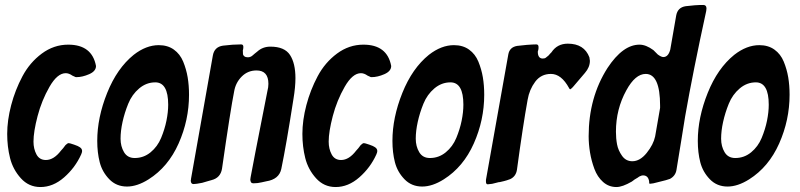

<svg xmlns="http://www.w3.org/2000/svg" viewBox="-20 -746 3224 774"><path d="M143 8Q96 8 64 -27.5Q32 -63 20.5 -109Q9 -155 9 -206Q9 -261 25 -322Q41 -383 70.5 -438.5Q100 -494 148.5 -530Q197 -566 255 -566Q351 -566 367 -480Q367 -459 339.5 -447Q312 -435 288 -435Q283 -435 281 -437L272 -441Q258 -451 245 -451Q211 -451 179.5 -396Q148 -341 131.5 -278Q115 -215 115 -175Q115 -146 127 -123.5Q139 -101 165 -101Q197 -101 226 -139Q234 -147 244 -161Q252 -169 257 -169Q261 -169 278.5 -163Q296 -157 301 -153Q311 -147 311 -137Q311 -132 307 -123Q283 -70 238.5 -31Q194 8 143 8Z M492 6Q449 6 420.5 -23.5Q392 -53 382 -92Q372 -131 372 -178Q372 -272 412 -371.5Q452 -471 519 -525Q569 -564 620 -564Q656 -564 681 -546Q706 -528 718.5 -497.5Q731 -467 736.5 -434.5Q742 -402 742 -364Q742 -262 700 -167.5Q658 -73 579 -23Q533 6 492 6ZM523 -109Q559 -109 587 -132Q615 -155 629.5 -190Q644 -225 651 -259.5Q658 -294 658 -324Q658 -414 606 -414Q570 -414 541 -389.5Q512 -365 497 -328Q482 -291 474 -254.5Q466 -218 466 -187Q466 -156 480 -132.5Q494 -109 523 -109Z M760 -4Q749 -4 749 -19L750 -23V-25L838 -522Q844 -557 879 -562Q919 -567 952 -567Q961 -567 961 -557Q961 -550 960 -548V-546L959 -544V-542Q959 -532 959.5 -527.5Q960 -523 965 -519Q970 -515 979 -515Q991 -515 1000 -524Q1001 -525 1007 -530Q1013 -535 1017 -538Q1039 -558 1070 -558Q1127 -558 1149 -524.5Q1171 -491 1171 -431Q1171 -395 1163 -347Q1134 -161 1114 -65Q1105 -23 1053 -15L1035 -11Q1019 -7 1001 -7Q989 -7 989 -24L990 -28V-30Q996 -65 1058 -379Q1062 -394 1062 -408Q1062 -462 1014 -462Q979 -462 954.5 -437.5Q930 -413 924 -378Q909 -303 875 -66Q869 -29 833 -20Q828 -19 815.5 -15Q803 -11 795 -9Q770 -4 760 -4Z M1333 8Q1286 8 1254 -27.5Q1222 -63 1210.5 -109Q1199 -155 1199 -206Q1199 -261 1215 -322Q1231 -383 1260.5 -438.5Q1290 -494 1338.5 -530Q1387 -566 1445 -566Q1541 -566 1557 -480Q1557 -459 1529.5 -447Q1502 -435 1478 -435Q1473 -435 1471 -437L1462 -441Q1448 -451 1435 -451Q1401 -451 1369.5 -396Q1338 -341 1321.5 -278Q1305 -215 1305 -175Q1305 -146 1317 -123.5Q1329 -101 1355 -101Q1387 -101 1416 -139Q1424 -147 1434 -161Q1442 -169 1447 -169Q1451 -169 1468.5 -163Q1486 -157 1491 -153Q1501 -147 1501 -137Q1501 -132 1497 -123Q1473 -70 1428.5 -31Q1384 8 1333 8Z M1682 6Q1639 6 1610.5 -23.5Q1582 -53 1572 -92Q1562 -131 1562 -178Q1562 -272 1602 -371.5Q1642 -471 1709 -525Q1759 -564 1810 -564Q1846 -564 1871 -546Q1896 -528 1908.5 -497.5Q1921 -467 1926.5 -434.5Q1932 -402 1932 -364Q1932 -262 1890 -167.5Q1848 -73 1769 -23Q1723 6 1682 6ZM1713 -109Q1749 -109 1777 -132Q1805 -155 1819.5 -190Q1834 -225 1841 -259.5Q1848 -294 1848 -324Q1848 -414 1796 -414Q1760 -414 1731 -389.5Q1702 -365 1687 -328Q1672 -291 1664 -254.5Q1656 -218 1656 -187Q1656 -156 1670 -132.5Q1684 -109 1713 -109Z M2278 -386Q2277 -387 2275 -389L2274 -391Q2243 -448 2201 -448Q2161 -448 2137.5 -416.5Q2114 -385 2107 -344Q2088 -239 2064 -62Q2060 -35 2037 -24Q2021 -18 2012 -16L1995 -12Q1990 -12 1984 -10L1964 -5Q1948 -3 1946 -3Q1939 -3 1939 -14V-21L2029 -526Q2034 -556 2065 -561L2103 -565Q2129 -567 2142 -567Q2151 -567 2151 -556Q2151 -548 2150 -545L2148 -538Q2148 -510 2168 -510Q2177 -510 2181 -514L2191 -522Q2196 -527 2198 -530L2203 -535Q2226 -570 2269 -570Q2335 -570 2356 -515Q2358 -505 2358 -501Q2358 -475 2338 -452L2292 -398Q2289 -394 2282 -388L2280 -387L2279 -386Z M2597 -8V-13Q2594 -39 2572 -39Q2567 -39 2561 -36Q2557 -35 2551 -30Q2538 -23 2527 -14Q2489 8 2465 8Q2434 8 2411 -12.5Q2388 -33 2376 -65.5Q2364 -98 2358.5 -131.5Q2353 -165 2353 -197Q2353 -353 2429 -472Q2491 -566 2558 -566Q2584 -566 2614 -544L2632 -526Q2646 -516 2654 -516Q2674 -516 2682 -546L2706 -684Q2712 -716 2744 -721Q2782 -726 2815 -726Q2828 -726 2828 -712Q2828 -711 2827.5 -707.5Q2827 -704 2827 -702Q2774 -459 2742 -277Q2738 -253 2726 -177.5Q2714 -102 2707 -61Q2703 -37 2681 -25Q2672 -21 2630 -11L2614 -7Q2600 -5 2599 -5Q2597 -7 2597 -8ZM2529 -96Q2560 -96 2587 -129.5Q2614 -163 2621 -196Q2624 -216 2631 -253.5Q2638 -291 2641 -311V-320Q2641 -448 2583 -448Q2541 -448 2505 -382Q2463 -306 2463 -215Q2463 -188 2467.5 -164Q2472 -140 2487.5 -118Q2503 -96 2529 -96Z M2913 6Q2870 6 2841.5 -23.5Q2813 -53 2803 -92Q2793 -131 2793 -178Q2793 -272 2833 -371.5Q2873 -471 2940 -525Q2990 -564 3041 -564Q3077 -564 3102 -546Q3127 -528 3139.5 -497.5Q3152 -467 3157.5 -434.5Q3163 -402 3163 -364Q3163 -262 3121 -167.5Q3079 -73 3000 -23Q2954 6 2913 6ZM2944 -109Q2980 -109 3008 -132Q3036 -155 3050.5 -190Q3065 -225 3072 -259.5Q3079 -294 3079 -324Q3079 -414 3027 -414Q2991 -414 2962 -389.5Q2933 -365 2918 -328Q2903 -291 2895 -254.5Q2887 -218 2887 -187Q2887 -156 2901 -132.5Q2915 -109 2944 -109Z"/></svg>

Font: Bangerz Fix
Style: Regular
Weight: 400
Designer: vernon adams
Foundry: Vernon Adams
Version: Version 2.10;December 28, 2023;FontCreator 13.0.0.2683 64-bi